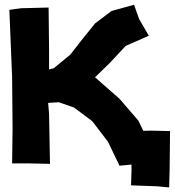

<svg xmlns="http://www.w3.org/2000/svg" viewBox="-20 -695 739 812"><path d="M617.2 -142.6 585.9 -141.6 565.4 -184.6 485.4 -277.3 381.8 -368.2 442.4 -426.8 511.7 -501 609.4 -543.9 568.4 -614.3 546.9 -674.8 451.2 -648.4 381.8 -595.7 321.3 -520.5 277.3 -463.9 207 -406.2 187.5 -401.4V-489.3L185.5 -663.1L69.3 -660.2L19.5 -653.3L31.2 -370.1L33.2 -150.4L31.2 -3.9H106.4L191.4 -2L187.5 -214.8L183.6 -259.8L228.5 -262.7L293 -240.2L370.1 -182.6L436.5 -95.7L485.4 5.9L536.1 1V28.3L534.2 88.9L643.6 92.8L695.3 97.7L697.3 26.4L699.2 -140.6Z"/></svg>

Font: MaokenAssortedSans-Lite
Style: Lite
Weight: 400
Version: Version 1.400